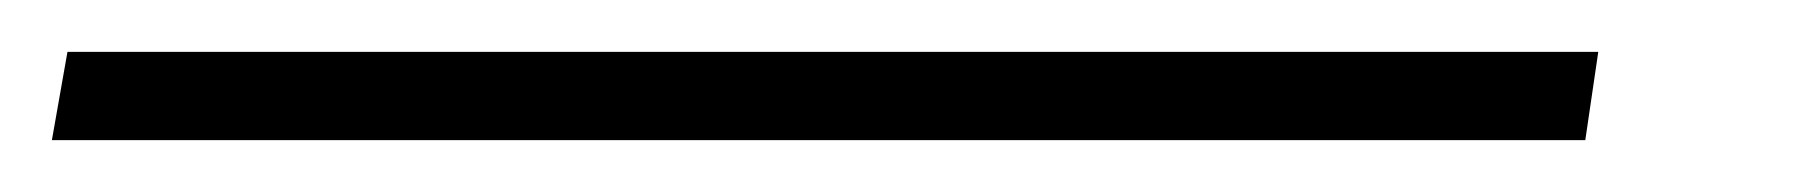

<svg xmlns="http://www.w3.org/2000/svg" viewBox="-84 89 700 74"><path d="M-64 143 -58 109H532L527 143Z"/></svg>

Font: Georama Condensed ExtraLight
Style: Italic
Weight: 200
Width: 3
Italic angle: -9°
Designer: Jean-Baptiste Levee
Foundry: Production Type
Version: Version 1.000